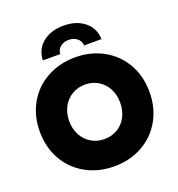

<svg xmlns="http://www.w3.org/2000/svg" viewBox="-162 -1059 1118 1206"><g transform="rotate(-20 396.5 -456.0)"><path d="M30 -350Q30 -456 77 -538.5Q124 -621 208 -667.5Q292 -714 397 -714Q502 -714 585.5 -667.5Q669 -621 716 -538.5Q763 -456 763 -350Q763 -245 716 -162Q669 -79 585.5 -32.5Q502 14 397 14Q292 14 208 -32.5Q124 -79 77 -162Q30 -245 30 -350ZM567 -350Q567 -403 545 -444.5Q523 -486 484 -509Q445 -532 397 -532Q349 -532 310 -509Q271 -486 248.5 -444.5Q226 -403 226 -350Q226 -297 248.5 -255.5Q271 -214 310 -191Q349 -168 397 -168Q445 -168 484 -191Q523 -214 545 -255.5Q567 -297 567 -350ZM397 -926Q482 -926 536 -882.5Q590 -839 593 -765H477Q475 -795 452.5 -813Q430 -831 397 -831Q364 -831 341.5 -813Q319 -795 317 -765H201Q204 -839 258 -882.5Q312 -926 397 -926Z"/></g></svg>

Font: Chess Sans ExtraBold
Style: Regular
Weight: 800
Designer: Wolf Bōese
Foundry: Wolf Bōese
Version: Version 7.223